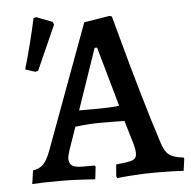

<svg xmlns="http://www.w3.org/2000/svg" viewBox="-50 -722 776 781"><g transform="rotate(-5 338.0 -331.5)"><path d="M394 2 398 -47Q449 -51 465.5 -58Q482 -65 482 -84Q482 -102 475 -126L447 -220Q422 -221 349 -221Q300 -221 246 -214L214 -122Q206 -96 206 -87Q206 -67 218.5 -58.5Q231 -50 260 -50H311L314 -45L308 6Q295 5 251 2.5Q207 0 166 0Q127 0 94.5 1Q62 2 51 3L59 -52Q85 -56 101 -71.5Q117 -87 131 -125L319 -634L423 -651L433 -648Q440 -623 464 -534Q488 -445 522 -327.5Q556 -210 585 -121Q596 -84 614.5 -69.5Q633 -55 673 -51L676 -46L669 3Q657 2 623.5 1Q590 0 556 0Q505 0 458 3.5Q411 7 398 9ZM347 -279Q387 -279 431 -283L362 -527H352L267 -279ZM63 -464Q93 -567 115 -669L126 -672L191 -647L196 -636L115 -454L103 -451Z"/></g></svg>

Font: Alegreya SC Medium
Style: Regular
Weight: 500
Designer: Juan Pablo del Peral
Foundry: Huerta Tipografica
Version: Version 2.007; ttfautohint (v1.6)